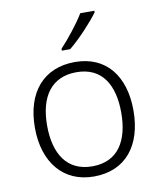

<svg xmlns="http://www.w3.org/2000/svg" viewBox="-86 -835 762 913"><g transform="rotate(-10 295.0 -378.0)"><path d="M432 -758V-766H364C338 -722 284 -654 247 -615V-606H287C337 -646 402 -717 432 -758ZM533 -267C533 -432 450 -542 298 -542C148 -542 57 -439 57 -267C57 -99 147 10 294 10C449 10 533 -100 533 -267ZM116 -267C116 -408 177 -493 297 -493C422 -493 474 -399 474 -267C474 -131 419 -39 295 -39C173 -39 116 -130 116 -267Z"/></g></svg>

Font: Noto Sans Bengali Light
Style: Regular
Weight: 300
Designer: Jelle Bosma - Monotype Design Team
Foundry: Monotype Imaging Inc.
Version: Version 2.003